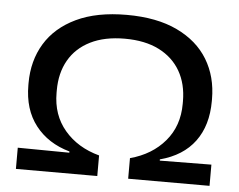

<svg xmlns="http://www.w3.org/2000/svg" viewBox="-49 -714 961 771"><g transform="rotate(5 432.0 -328.5)"><path d="M432 -655.5Q553 -655.5 635.5 -616.2Q718 -577 760 -507.8Q802 -438.5 802 -348V-340.5Q802 -242 754.5 -177.8Q707 -113.5 614.5 -89V-84L822.5 -86V-0.5H494.5V-83.5Q582 -107 634.2 -168.5Q686.5 -230 686.5 -319V-329.5Q686.5 -399 656.8 -450.8Q627 -502.5 570.5 -531Q514 -559.5 432.5 -559.5Q351 -559.5 294 -531Q237 -502.5 207.5 -450.8Q178 -399 178 -329.5V-319Q178 -230 230.2 -168.5Q282.5 -107 370 -83.5V-0.5H42V-86L250 -84V-89Q162.5 -113.5 112.5 -177.8Q62.5 -242 62.5 -340.5V-348Q62.5 -438.5 104.5 -507.8Q146.5 -577 228.8 -616.2Q311 -655.5 432 -655.5Z"/></g></svg>

Font: Anek Latin Expanded Medium
Style: Regular
Weight: 500
Width: 7
Designer: Yesha Goshar
Foundry: Ek Type
Version: Version 1.003